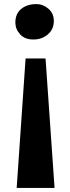

<svg xmlns="http://www.w3.org/2000/svg" viewBox="-20 -768 341 938"><path d="M61.5 150 105 -482.5H202.5L246.5 150ZM158 -748Q190.5 -748 216.8 -725.2Q243 -702.5 243 -665.5Q243 -625 213.8 -600Q184.5 -575 143 -575Q101 -575 78 -600.5Q55 -626 55 -658Q55 -701 83.8 -724.5Q112.5 -748 158 -748Z"/></svg>

Font: Merriweather 20pt Black
Style: Regular
Weight: 900
Version: Version 2.100